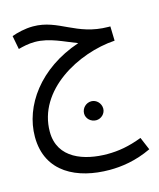

<svg xmlns="http://www.w3.org/2000/svg" viewBox="-115 -577 767 929"><g transform="rotate(-15 269.0 -112.5)"><path d="M319 271C379 271 451 261 529 224L502 160C437 185 383 194 328 194C214 194 86 153 86 18C86 -190 318 -315 503 -327L501 -399H492C330 -400 268 -496 139 -496C99 -496 59 -486 32 -476L45 -408C67 -414 96 -421 128 -421C202 -421 268 -384 330 -361C122 -291 10 -131 10 23C10 203 159 271 319 271ZM318 22C343 22 365 1 365 -24C365 -51 343 -73 318 -73C291 -73 269 -51 269 -24C269 1 291 22 318 22Z"/></g></svg>

Font: Noto Sans Arabic UI Cn
Style: Regular
Weight: 400
Width: 3
Designer: Monotype Design Team, Nadine Chahine and Nizar Qandah
Foundry: Monotype Imaging Inc.
Version: Version 2.010